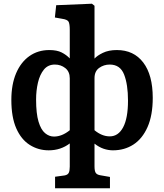

<svg xmlns="http://www.w3.org/2000/svg" viewBox="-20 -794 882 1032"><path d="M276 218V156L327 149Q344 146 349.5 135Q355 124 355 102V-23Q306 14 242 14Q186 14 140 -15Q94 -44 67.5 -104Q41 -164 41 -257Q41 -340 66.5 -400Q92 -460 138 -492.5Q184 -525 245 -525Q286 -525 311.5 -512Q337 -499 355 -480V-633Q355 -666 348.5 -677.5Q342 -689 314 -693L275 -700L282 -766L474 -774L488 -763V-479Q502 -495 533 -510Q564 -525 608 -525Q699 -525 750 -458Q801 -391 801 -268Q801 -174 773 -111Q745 -48 697 -17Q649 14 587 14Q562 14 537 5.5Q512 -3 488 -22V100Q488 125 494.5 135Q501 145 519 148L571 157V218ZM270 -60Q313 -60 355 -94V-373Q355 -409 331 -428Q307 -447 275 -447Q238 -447 216 -420Q194 -393 184 -350Q174 -307 174 -259Q174 -184 187 -140.5Q200 -97 222 -78.5Q244 -60 270 -60ZM570 -61Q616 -61 642 -110Q668 -159 668 -253Q668 -340 647 -393.5Q626 -447 570 -447Q538 -447 513 -429Q488 -411 488 -374V-94Q528 -61 570 -61Z"/></svg>

Font: Literata 12pt SemiBold
Style: Regular
Weight: 600
Designer: Latin by Veronika Burian and Jose Scaglione. Greek by Irene Vlachou. Cyrillic by Vera Evstafieva.
Foundry: TypeTogether
Version: Version 3.002